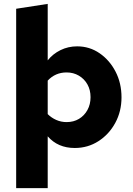

<svg xmlns="http://www.w3.org/2000/svg" viewBox="-20 -757 682 986"><path d="M63 209V-712L225 -737V-447Q251 -480 290.5 -499.5Q330 -519 376 -519Q440 -519 491.5 -483.5Q543 -448 573.5 -389Q604 -330 604 -257Q604 -185 572 -126Q540 -67 485.5 -32Q431 3 364 3Q277 3 225 -57V209ZM322 -385Q264 -385 225 -343V-171Q244 -152 269 -141Q294 -130 322 -130Q358 -130 385.5 -146.5Q413 -163 429 -192Q445 -221 445 -258Q445 -295 429 -323.5Q413 -352 385 -368.5Q357 -385 322 -385Z"/></svg>

Font: Red Hat Text VF
Style: Regular
Weight: 400
Designer: Pentagram, MCKL
Foundry: Pentagram, MCKL
Version: Version 1.023